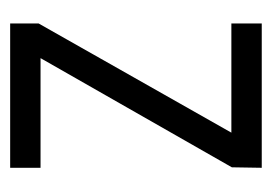

<svg xmlns="http://www.w3.org/2000/svg" viewBox="-102 -456 558 395"><g transform="rotate(-90 177.5 -259.0)"><path d="M29.3 0 30.3 -61.5 254.9 -455.1H29.3V-517.6H326.2V-459L101.6 -62.5H326.2V0Z"/></g></svg>

Font: Post No Bills Colombo Medium
Style: Regular
Weight: 500
Designer: Kosala Senevirathne, Siva Puranthara, Lasantha Premarathna, Tharique Azeez
Foundry: Mooniak
Version: Version 1.220 ; ttfautohint (v1.6)